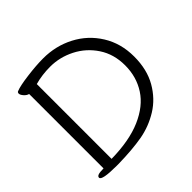

<svg xmlns="http://www.w3.org/2000/svg" viewBox="-176 -892 1080 1080"><g transform="rotate(-45 364.0 -352.0)"><path d="M51 -15Q51 -25 63.5 -29.5Q76 -34 106 -34V-626Q92 -629 79 -643.5Q66 -658 66 -669Q66 -678 73 -681Q101 -693 175 -702.5Q249 -712 303 -712Q403 -712 487.5 -668Q572 -624 622.5 -543Q673 -462 673 -357Q673 -254 630.5 -180Q588 -106 520 -64Q452 -22 374 -8Q294 6 183 8H169Q51 8 51 -15ZM602 -358Q602 -447 558 -513.5Q514 -580 444 -615.5Q374 -651 298 -651Q234 -651 176 -635V-40Q319 -42 414.5 -83.5Q510 -125 556 -196Q602 -267 602 -358Z"/></g></svg>

Font: Iansui
Style: Regular
Weight: 400
Designer: But Ko / Fontworks Inc.
Foundry: zi-hi.com / Fontworks Inc.
Version: Version 1.002